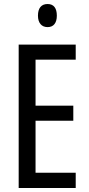

<svg xmlns="http://www.w3.org/2000/svg" viewBox="-20 -987 442 956"><path d="M217 -967C186 -967 169 -947 169 -909C169 -873 187 -852 217 -852C247 -852 263 -873 263 -909C263 -946 248 -967 217 -967ZM357 -51V-127H157V-386H345V-461H157V-690H357V-765H73V-51Z"/></svg>

Font: Noto Sans Tamil UI ExtraCondensed
Style: Regular
Weight: 400
Width: 2
Designer: Jelle Bosma - Monotype Design Team
Foundry: Monotype Imaging Inc.
Version: Version 2.004